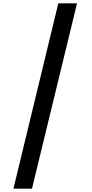

<svg xmlns="http://www.w3.org/2000/svg" viewBox="-20 -964 554 1159"><path d="M445 -944 173 175H61L332 -944Z"/></svg>

Font: Poppins-tnum Medium
Style: Regular
Weight: 500
Designer: Ninad Kale (Devanagari), Jonny Pinhorn (Latin)
Foundry: Indian Type Foundry
Version: Version 4.004